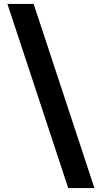

<svg xmlns="http://www.w3.org/2000/svg" viewBox="-20 -732 521 982"><path d="M18 -712H152L463 230H329Z"/></svg>

Font: Metropolitano
Style: Bold
Weight: 700
Designer: Fonts by Alex Slobzheninov & Chris M. Simpson / Changes by Cristiano Sobral
Foundry: Fonts by Alex Slobzheninov & Chris M. Simpson / Changes by Cristiano Sobral
Version: Version 1.00;August 30, 2020;FontCreator 13.0.0.2681 64-bit